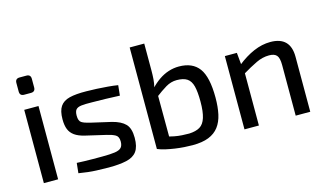

<svg xmlns="http://www.w3.org/2000/svg" viewBox="-84 -961 2093 1235"><g transform="rotate(-15 962.5 -344.0)"><path d="M174 -488V0H79V-488ZM149 -697Q178 -697 178 -668V-611Q178 -582 149 -582H104Q75 -582 75 -611V-668Q75 -697 104 -697Z M495 -500Q527 -500 564 -498Q601 -496 637.5 -493Q674 -490 704 -485L697 -417Q650 -419 603.5 -420.5Q557 -422 511 -422Q467 -423 442 -420Q417 -417 406 -405Q395 -393 395 -364Q395 -329 412.5 -318Q430 -307 465 -299L604 -267Q663 -252 691 -223Q719 -194 719 -131Q719 -71 696.5 -40.5Q674 -10 627 0.5Q580 11 508 11Q481 11 427.5 9Q374 7 310 -4L317 -71Q340 -70 367 -69Q394 -68 424.5 -68Q455 -68 486 -68Q540 -68 570.5 -72.5Q601 -77 613.5 -90.5Q626 -104 626 -131Q626 -164 605.5 -175.5Q585 -187 550 -195L413 -227Q371 -237 346.5 -254.5Q322 -272 311.5 -298.5Q301 -325 301 -365Q301 -421 321 -450.5Q341 -480 383.5 -490.5Q426 -501 495 -500Z M1111 -500Q1202 -500 1245 -441.5Q1288 -383 1288 -246Q1288 -184 1277.5 -136Q1267 -88 1242 -55Q1217 -22 1174.5 -5Q1132 12 1067 12Q1042 12 1012 10Q982 8 951 3.5Q920 -1 891 -7.5Q862 -14 838 -24L915 -87Q941 -79 966.5 -74Q992 -69 1017.5 -67.5Q1043 -66 1065 -66Q1110 -68 1136.5 -84Q1163 -100 1175.5 -139.5Q1188 -179 1188 -246Q1188 -311 1178.5 -348.5Q1169 -386 1144.5 -402.5Q1120 -419 1075 -419Q1037 -419 1002.5 -398.5Q968 -378 924 -344L917 -404Q946 -435 977 -456.5Q1008 -478 1042 -489Q1076 -500 1111 -500ZM935 -700V-522Q935 -491 933 -463.5Q931 -436 924 -409L934 -395L935 -19L838 -24V-700Z M1720 -500Q1853 -500 1853 -366V0H1756V-338Q1756 -384 1741 -401.5Q1726 -419 1690 -419Q1647 -419 1604 -398.5Q1561 -378 1501 -342L1497 -407Q1553 -452 1609 -476Q1665 -500 1720 -500ZM1495 -488 1504 -394 1511 -380V0H1415V-488Z"/></g></svg>

Font: Exo 2 Medium
Style: Regular
Weight: 500
Designer: Natanael Gama
Foundry: Natanael Gama
Version: Version 2.010